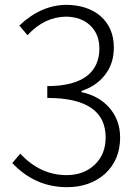

<svg xmlns="http://www.w3.org/2000/svg" viewBox="-20 -763 575 796"><path d="M258 13Q125 13 31 -87L64 -126Q147 -37 256 -37Q327 -37 372.5 -80Q418 -123 418 -193Q418 -357 176 -357V-406Q289 -406 344 -451Q392 -491 392 -562Q392 -621 354.5 -657Q317 -693 254 -694Q164 -693 94 -617L60 -657Q150 -742 255 -743Q342 -742 396 -697Q452 -648 452 -566Q452 -498 414 -451Q379 -406 318 -386V-381Q388 -366 431 -319Q478 -267 478 -193Q478 -100 415 -42Q352 13 258 13Z"/></svg>

Font: GenSekiGothic TW L
Style: Regular
Weight: 300
Version: Version 1.501;PS 1;hotconv 16.6.51;makeotf.lib2.5.65220